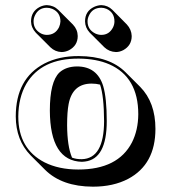

<svg xmlns="http://www.w3.org/2000/svg" viewBox="-20 -656 662 743"><path d="M309.1 -573.2Q309.1 -612.8 344.2 -629.4Q357.9 -635.7 372.1 -636.2Q397 -635.3 414.6 -618.2L470.7 -561.5Q488.8 -542 489.7 -516.6Q489.7 -480 457 -461.9Q442.9 -454.6 428.7 -454.6Q402.3 -455.6 383.8 -473.1L327.1 -529.8Q309.6 -548.8 309.1 -573.2ZM100.1 -573.2Q100.1 -611.3 133.3 -628.9Q147 -635.7 161.1 -636.2Q187.5 -635.3 205.6 -617.7L262.2 -561Q280.3 -542 280.8 -516.6Q280.8 -479.5 246.6 -461.4Q232.4 -454.6 217.8 -454.6Q193.4 -455.6 175.3 -472.7L118.7 -529.3Q100.6 -548.8 100.1 -573.2ZM41 -205.1Q41 -352.1 151.9 -410.2Q209 -439.5 285.2 -439Q403.3 -438.5 465.8 -376.5L522.5 -319.8Q581.5 -259.8 581.5 -157.2Q581.5 -20 476.1 36.1Q418.5 66.4 339.4 66.4Q219.7 65.9 154.3 1L98.1 -55.2Q41.5 -113.3 41 -205.1ZM334.5 -332.5Q260.7 -332.5 245.6 -253.4Q239.7 -223.1 239.7 -171.4Q240.2 -89.8 258.8 -45.9Q275.9 -39.6 296.9 -40Q382.3 -42.5 382.8 -187Q382.3 -284.7 367.2 -328.6Q352.1 -332.5 334.5 -332.5ZM277.8 -398.9Q356 -398.9 379.4 -322.8Q393.1 -276.4 393.1 -187Q393.1 -41 308.6 -30.8Q302.2 -30.3 296.9 -29.8Q173.8 -33.2 172.9 -228Q172.9 -339.8 210 -375.5Q235.4 -398.4 277.8 -398.9ZM50.8 -205.1Q50.8 -80.1 152.3 -27.8Q207.5 0 283.2 0Q436.5 0 490.7 -105Q514.6 -152.3 515.1 -213.9Q515.1 -357.9 402.8 -407.2Q353 -428.7 285.2 -429.2Q140.1 -430.2 81.5 -331.1Q51.3 -278.3 50.8 -205.1ZM109.9 -573.2Q109.9 -542 138.7 -526.4Q149.9 -521 161.1 -521Q193.8 -521 208.5 -550.8Q213.4 -562 213.9 -573.2Q213.9 -607.9 182.6 -621.6Q171.9 -626 161.1 -626Q129.4 -626 115.2 -596.2Q109.9 -585 109.9 -573.2ZM318.8 -573.2Q318.8 -541.5 348.6 -526.4Q360.4 -521 372.1 -521Q402.8 -521 417.5 -550.3Q422.9 -561.5 422.9 -573.2Q422.9 -607.4 392.6 -621.6Q382.3 -626 372.1 -626Q337.4 -626 323.7 -594.7Q318.8 -584 318.8 -573.2Z"/></svg>

Font: Linux Biolinum Shadow O
Style: Bold
Weight: 700
Designer: Philipp H. Poll
Foundry: Philipp H. Poll
Version: Version 0.9.2